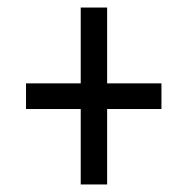

<svg xmlns="http://www.w3.org/2000/svg" viewBox="-20 -608 459 509"><path d="M264 -588H194V-387H49V-319H194V-119H264V-319H408V-387H264Z"/></svg>

Font: Noto Sans Display Condensed
Style: Italic
Weight: 400
Width: 3
Designer: Monotype Design team
Foundry: Monotype Imaging Inc.
Version: 1.000